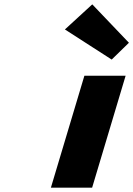

<svg xmlns="http://www.w3.org/2000/svg" viewBox="-20 -860 611 880"><path d="M402.9 -840 277.5 -725 491.9 -587 570.9 -664ZM366.8 -513H555.8L402.3 0H213.3Z"/></svg>

Font: Hussar
Style: BdSuprExtOblThree
Weight: 700
Foundry: Cannot Into Space Fonts
Version: Version 2.00